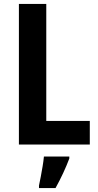

<svg xmlns="http://www.w3.org/2000/svg" viewBox="-20 -734 497 975"><path d="M76 0V-714H215V-120H436V0ZM332 71Q304 145 262 221H178V208Q182 190 187 163.5Q192 137 196.5 110Q201 83 203 61H332Z"/></svg>

Font: Noto Sans Gurmukhi Condensed
Style: Bold
Weight: 700
Width: 3
Designer: Jelle Bosma - Monotype Design Team
Foundry: Monotype Imaging Inc.
Version: Version 2.004; ttfautohint (v1.8.4.7-5d5b)